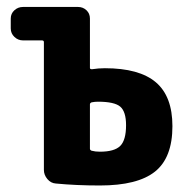

<svg xmlns="http://www.w3.org/2000/svg" viewBox="-20 -540 540 566"><path d="M274.4 -92.8Q317.4 -92.8 334.5 -109.9Q351.6 -127 351.6 -170.9Q351.6 -210.9 334.5 -225.6Q317.4 -240.2 268.6 -240.2Q259.8 -240.2 250 -238.3Q245.1 -236.3 245.1 -232.4V-101.6Q245.1 -97.7 250 -95.7Q260.7 -92.8 274.4 -92.8ZM289.1 -338.9Q390.6 -338.9 439.5 -297.4Q488.3 -255.9 488.3 -168Q488.3 -75.2 437 -34.2Q385.7 6.8 274.4 6.8Q205.1 6.8 144.5 1Q129.9 0 119.6 -12.2Q109.4 -24.4 109.4 -39.1V-416Q109.4 -420.9 103.5 -420.9H47.9Q33.2 -420.9 22.5 -431.2Q11.7 -441.4 11.7 -456.1V-485.4Q11.7 -500 22.5 -509.8Q33.2 -519.5 47.9 -519.5H210Q224.6 -519.5 234.9 -509.8Q245.1 -500 245.1 -485.4V-339.8Q245.1 -335.9 251 -335.9Q270.5 -338.9 289.1 -338.9Z"/></svg>

Font: Rounded-L Mgen+ 1mn bold
Style: Bold
Weight: 700
Designer: [Source Han Sans]
Ryoko NISHIZUKA  (kana & ideographs); Paul D. Hunt (Latin, Greek & Cyrillic); Wenlong ZHANG  (bopomofo
Version: Version 1.059.20150602